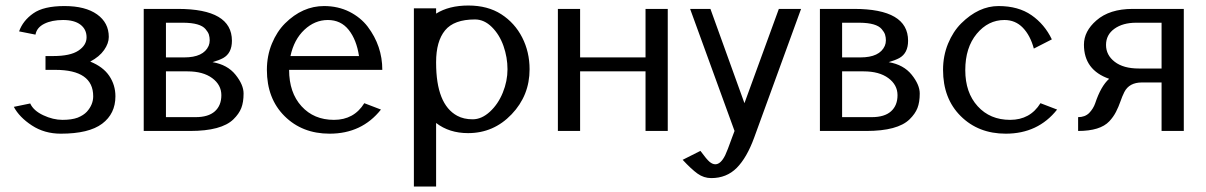

<svg xmlns="http://www.w3.org/2000/svg" viewBox="-20 -472 4345 692"><path d="M88.9 -99.1Q100.6 -73.2 136 -56.6Q171.4 -40 205.1 -40Q238.3 -40 259.8 -47.9Q281.2 -56.6 293 -69.3Q315.9 -94.7 315.9 -125Q315.9 -220.2 179.2 -220.2H144V-270H171.9Q233.4 -270 262.7 -289.6Q292 -309.1 292 -337.6Q292 -366.2 270 -383.1Q248 -399.9 207.3 -399.9Q166.5 -399.9 139.4 -386.2Q112.3 -372.6 107.9 -347.2L48.8 -358.9Q62.5 -397.5 99.9 -423.8Q137.2 -450.2 212.4 -450.2Q287.6 -450.2 329.8 -420.2Q372.1 -390.1 372.1 -338.9Q372.1 -315.9 355.2 -291.7Q338.4 -267.6 305.2 -250Q351.6 -231.4 373.8 -198.5Q396 -165.5 396 -125Q396 -62 348.1 -26.1Q300.3 9.8 199.2 9.8Q140.1 9.8 95 -19.8Q49.8 -49.3 29.8 -86.9Z M578.1 -214.8V-49.8H685.1Q731 -49.8 754.4 -70.8Q777.8 -91.8 777.8 -128.9Q777.8 -166 744.9 -190.4Q711.9 -214.8 655.8 -214.8ZM746.1 -248Q799.8 -238.8 828.9 -202.6Q857.9 -166.5 857.9 -135Q857.9 -103.5 849.6 -82.5Q841.3 -61.5 821.3 -42Q778.3 0 665 0H498V-439.9H621.1Q815.9 -439.9 815.9 -325.2Q815.9 -280.3 784.2 -262.7Q769.5 -254.9 746.1 -248ZM578.1 -390.1V-265.1H644Q713.4 -265.1 731.9 -306.6Q735.8 -315.9 735.8 -326.7Q735.8 -337.4 732.9 -347.2Q730 -356.4 720.7 -367.2Q701.7 -389.6 641.1 -390.1Z M941.9 0ZM1353 -77.1Q1284.2 9.8 1168 9.8Q1069.3 9.8 1005.6 -53.5Q941.9 -116.7 941.9 -220.2Q941.9 -271 960 -314.9Q978 -358.4 1007.3 -387.7Q1070.3 -450.2 1147.9 -450.2Q1198.2 -450.2 1239.3 -429.7Q1279.8 -409.2 1305.2 -376Q1357.9 -306.2 1357.9 -220.2H1022Q1022 -138.2 1066.7 -89.1Q1111.3 -40 1183.6 -40Q1255.9 -40 1293 -100.1ZM1026.9 -270H1273.9Q1265.1 -328.6 1236.8 -364.3Q1208.5 -399.9 1161.6 -399.9Q1114.7 -399.9 1077.1 -364.7Q1039.6 -329.6 1026.9 -270Z M1471.7 0ZM1551.8 -28.8V200.2H1471.7V-441.9H1551.8V-422.9Q1598.1 -452.1 1668 -452.1Q1737.8 -452.1 1786.6 -420.7Q1835.4 -389.2 1862.1 -336.9Q1888.7 -284.7 1888.7 -222.2Q1888.7 -127.9 1824 -60.1Q1759.3 7.8 1667 7.8Q1599.1 7.8 1551.8 -28.8ZM1551.8 -248V-246.1Q1551.8 -95.7 1627.9 -54.7Q1651.4 -42 1683.6 -42Q1715.8 -42 1745.6 -69.3Q1775.4 -96.7 1792.2 -138.2Q1809.1 -179.7 1809.1 -222.4Q1809.1 -265.1 1794.7 -306.2Q1780.3 -347.2 1752.7 -374.5Q1725.1 -401.9 1691.9 -401.9Q1616.2 -401.9 1584 -362.5Q1551.8 -323.2 1551.8 -248Z M1990.7 -439.9H2070.8V-265.1H2306.6V-439.9H2386.7V0H2306.6V-214.8H2070.8V0H1990.7Z M2445.3 0ZM2543.5 169.9Q2516.6 169.9 2494.1 153.8Q2471.7 137.7 2440.4 104L2504.4 71.8Q2527.3 103 2537.8 111.6Q2548.3 120.1 2558.1 120.1Q2577.6 120.1 2593.8 87.4Q2600.6 73.7 2619.1 22L2627.4 0L2467.3 -439.9H2540.5L2663.1 -100.1L2787.1 -439.9H2867.2L2698.2 23.9Q2671.9 96.2 2635.3 133.1Q2598.6 169.9 2543.5 169.9Z M3015.1 -214.8V-49.8H3122.1Q3168 -49.8 3191.4 -70.8Q3214.8 -91.8 3214.8 -128.9Q3214.8 -166 3181.9 -190.4Q3148.9 -214.8 3092.8 -214.8ZM3183.1 -248Q3236.8 -238.8 3265.9 -202.6Q3294.9 -166.5 3294.9 -135Q3294.9 -103.5 3286.6 -82.5Q3278.3 -61.5 3258.3 -42Q3215.3 0 3102.1 0H2935.1V-439.9H3058.1Q3252.9 -439.9 3252.9 -325.2Q3252.9 -280.3 3221.2 -262.7Q3206.5 -254.9 3183.1 -248ZM3015.1 -390.1V-265.1H3081.1Q3150.4 -265.1 3168.9 -306.6Q3172.9 -315.9 3172.9 -326.7Q3172.9 -337.4 3169.9 -347.2Q3167 -356.4 3157.7 -367.2Q3138.7 -389.6 3078.1 -390.1Z M3378.9 0ZM3790 -77.1Q3721.2 9.8 3605 9.8Q3506.3 9.8 3442.6 -53.5Q3378.9 -116.7 3378.9 -220.2Q3378.9 -271 3397 -314.9Q3415 -358.4 3444.3 -387.7Q3507.3 -450.2 3578.9 -450.2Q3650.4 -450.2 3697.8 -417.2Q3745.1 -384.3 3771 -330.1L3706.1 -296.9Q3693.4 -344.2 3666.5 -372.1Q3639.6 -399.9 3600.1 -399.9Q3541.5 -399.9 3500.2 -350.1Q3459 -300.3 3459 -219.2Q3459 -138.2 3503.7 -89.1Q3548.3 -40 3620.6 -40Q3692.9 -40 3730 -100.1Z M3886.7 -311Q3886.7 -359.4 3931.6 -398.4Q3979 -439.9 4062.5 -439.9H4064.5H4246.6V0H4166.5V-174.8H4095.7Q4049.8 -174.8 4032.2 -140.1Q4024.4 -124.5 4018.1 -106Q4011.7 -87.4 4002.2 -68.8Q3992.7 -50.3 3978 -34.7Q3945.3 0 3865.7 0V-49.8Q3890.1 -49.8 3905.3 -64.5Q3920.4 -80.1 3927.2 -99.6Q3947.8 -161.6 3977.5 -188Q3886.7 -219.7 3886.7 -311ZM4166.5 -225.1V-390.1H4074.7Q4026.9 -390.1 3996.6 -368.4Q3966.3 -346.7 3966.3 -310.1Q3966.3 -273.4 3997.6 -249.3Q4028.8 -225.1 4084.5 -225.1Z"/></svg>

Font: Pfennig
Style: Medium
Weight: 500
Version: Version 20120410 ; ttfautohint (v0.8)